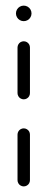

<svg xmlns="http://www.w3.org/2000/svg" viewBox="-20 -666 170 686"><path d="M37 -618.1Q37 -625.6 40.7 -632Q44.4 -638.5 50.9 -642.2Q57.4 -645.9 64.8 -645.9Q72.2 -645.9 78.7 -642.2Q85.2 -638.5 88.9 -632Q92.6 -625.6 92.6 -618.1Q92.6 -610.7 88.9 -604.3Q85.2 -597.8 78.7 -594.1Q72.2 -590.4 64.8 -590.4Q57.4 -590.4 50.9 -594.1Q44.4 -597.8 40.7 -604.3Q37 -610.7 37 -618.1ZM64.8 0Q58.9 0 53.7 -3Q48.5 -5.9 45.6 -11.1Q42.6 -16.3 42.6 -22.2V-185.2Q42.6 -191.1 45.6 -196.3Q48.5 -201.5 53.7 -204.4Q58.9 -207.4 64.8 -207.4Q70.7 -207.4 75.9 -204.4Q81.1 -201.5 84.1 -196.3Q87 -191.1 87 -185.2V-22.2Q87 -16.3 84.1 -11.1Q81.1 -5.9 75.9 -3Q70.7 0 64.8 0ZM64.8 -311.1Q58.9 -311.1 53.7 -314.1Q48.5 -317 45.6 -322.2Q42.6 -327.4 42.6 -333.3V-496.3Q42.6 -502.2 45.6 -507.4Q48.5 -512.6 53.7 -515.6Q58.9 -518.5 64.8 -518.5Q70.7 -518.5 75.9 -515.6Q81.1 -512.6 84.1 -507.4Q87 -502.2 87 -496.3V-333.3Q87 -327.4 84.1 -322.2Q81.1 -317 75.9 -314.1Q70.7 -311.1 64.8 -311.1Z"/></svg>

Font: 26F Galaxy Sans
Style: Regular
Weight: 400
Designer: C₂₉H₂₅N₃O₅
Version: Version 1.100;FEAKit 1.0